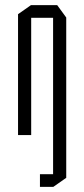

<svg xmlns="http://www.w3.org/2000/svg" viewBox="-20 -524 327 745"><path d="M186 201V-455H237V166L187 201ZM135 201V152H186V201ZM50 0V-469L100 -504H101V0ZM101 -455V-504H202L237 -456V-455Z"/></svg>

Font: Foldit Thin Light
Style: Regular
Weight: 300
Version: Version 1.003